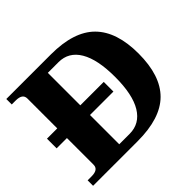

<svg xmlns="http://www.w3.org/2000/svg" viewBox="-163 -898 1095 1095"><g transform="rotate(-45 384.5 -350.0)"><path d="M728 -350Q728 -172 641.5 -86Q555 0 370 0H11V-44H43Q98 -44 98 -83V-298H15V-376H98V-617Q98 -656 43 -656H11V-700H371Q555 -700 641.5 -613Q728 -526 728 -350ZM539 -350Q539 -491 495.5 -564.5Q452 -638 370 -638H284V-376H473V-298H284V-62H368Q450 -62 494.5 -135Q539 -208 539 -350Z"/></g></svg>

Font: Taviraj
Style: Bold
Weight: 700
Designer: Katatrad Team
Foundry: CadsonDemak
Version: Version 1.001